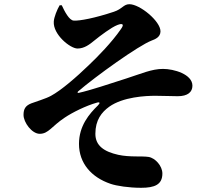

<svg xmlns="http://www.w3.org/2000/svg" viewBox="-20 -824 1040 914"><path d="M264 -799C252 -779 237 -742 236 -721C232 -660 314 -593 349 -593C382 -593 407 -613 429 -631C456 -653 510 -694 539 -705C565 -715 572 -708 556 -686C512 -622 445 -554 405 -516C342 -455 271 -394 223 -368C198 -354 152 -341 129 -332C101 -321 92 -305 92 -277C92 -241 132 -187 169 -187C211 -187 226 -223 288 -264C325 -289 390 -321 440 -335C456 -340 458 -334 446 -322C405 -282 356 -225 356 -139C356 -47 415 20 506 51C535 61 593 70 652 70C716 70 753 55 753 2C753 -34 719 -72 687 -77C654 -82 598 -75 543 -87C476 -102 434 -130 434 -187C434 -253 464 -290 500 -316C566 -363 674 -368 719 -368C756 -368 799 -366 826 -366C874 -366 896 -386 896 -416C896 -471 807 -496 756 -496C702 -496 652 -473 580 -450C512 -428 403 -392 355 -382C349 -381 347 -384 352 -389C436 -461 639 -607 702 -631C718 -637 744 -647 744 -675C744 -723 646 -804 596 -804C568 -804 562 -781 522 -768C432 -738 359 -724 331 -726C309 -727 287 -771 274 -799Z"/></svg>

Font: Noto Serif TC Black
Style: Regular
Weight: 900
Version: Version 1.001;PS 1.001;hotconv 16.6.54;makeotf.lib2.5.65590